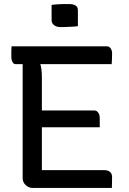

<svg xmlns="http://www.w3.org/2000/svg" viewBox="-20 -929 640 949"><path d="M235 -905Q245 -906 255.5 -907Q266 -908 277.5 -908.5Q289 -909 300 -909Q311 -909 322 -909Q341 -909 353 -902Q365 -895 365 -879V-800Q355 -798 344.5 -797.5Q334 -797 323.5 -796.5Q313 -796 302 -795.5Q291 -795 280 -795Q260 -795 247.5 -804.5Q235 -814 235 -829ZM37 -700H506Q517 -700 523 -694.5Q529 -689 531.5 -681Q534 -673 534 -666Q534 -650 533.5 -638Q533 -626 532 -612H58Q50 -612 45 -617.5Q40 -623 38 -631.5Q36 -640 36 -649Q36 -663 36 -675Q36 -687 37 -700ZM146 -383H444Q455 -383 461 -377.5Q467 -372 470 -364Q473 -356 473 -345Q473 -337 473 -329.5Q473 -322 473 -315Q473 -308 473 -300H146ZM142 0Q131 0 122 -4Q113 -8 106 -15Q99 -22 95.5 -30.5Q92 -39 92 -48Q92 -99 92 -157Q92 -215 92 -277.5Q92 -340 92 -403Q92 -466 92 -527.5Q92 -589 92 -646H185L175 -623Q182 -608 184.5 -588.5Q187 -569 187 -544Q187 -491 187 -434Q187 -377 187 -318Q187 -259 187 -201Q187 -143 187 -88H496Q513 -88 523.5 -79.5Q534 -71 534 -53Q534 -39 533.5 -25.5Q533 -12 533 0Z"/></svg>

Font: Rec Mono Semicasual
Style: Regular
Weight: 400
Version: Version 1.085; ttfautohint (v1.8.4.7-5d5b)